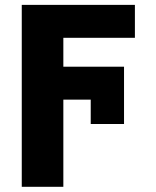

<svg xmlns="http://www.w3.org/2000/svg" viewBox="-20 -548 629 772"><path d="M478.7 -279.8V-49.4H344.8V-147.4H234.7V203.1H67.5V-528.4H522.4V-396H234.7V-279.8Z"/></svg>

Font: Inter UI Extra Bold
Style: Regular
Weight: 800
Designer: Rasmus Andersson
Foundry: rsms
Version: 3.2;8d6f07862